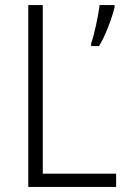

<svg xmlns="http://www.w3.org/2000/svg" viewBox="-20 -734 497 754"><path d="M91 0H436V-52H148V-714H91ZM430 -706V-714H371C367 -676 349 -592 338 -564V-553H369C394 -594 420 -663 430 -706Z"/></svg>

Font: Noto Sans Malayalam SemiCondensed Light
Style: Regular
Weight: 300
Width: 4
Designer: Jelle Bosma - Monotype Design Team
Foundry: Monotype Imaging Inc.
Version: Version 2.104